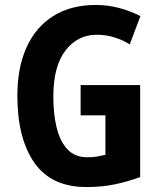

<svg xmlns="http://www.w3.org/2000/svg" viewBox="-20 -744 651 774"><path d="M305 -401H545V-30Q492 -11 441 -0.5Q390 10 328 10Q187 10 118.5 -88Q50 -186 50 -359Q50 -470 86.5 -552Q123 -634 194 -679Q265 -724 367 -724Q415 -724 461.5 -711.5Q508 -699 546 -679L503 -565Q475 -583 440.5 -593.5Q406 -604 370 -604Q293 -604 244 -540.5Q195 -477 195 -355Q195 -284 208.5 -229Q222 -174 252 -142Q282 -110 332 -110Q357 -110 372 -113Q387 -116 405 -120V-279H305Z"/></svg>

Font: Noto Sans Gujarati Condensed
Style: Bold
Weight: 700
Width: 3
Designer: Jelle Bosma - Monotype Design Team, Universal Thirst
Foundry: Monotype Imaging Inc.
Version: Version 2.106; ttfautohint (v1.8.4.7-5d5b)